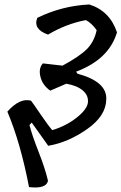

<svg xmlns="http://www.w3.org/2000/svg" viewBox="-20 -679 544 860"><path d="M172 -395 260 -385Q336 -426 369 -459Q402 -492 413 -544Q392 -574 365 -589Q278 -573 195 -524Q127 -548 147 -599Q257 -653 380 -659Q472 -630 504 -534Q468 -413 321 -358L327 -349Q460 -313 456 -234Q455 -160 370 -100.5Q285 -41 196 -26L122 -130L112 -119Q123 -75 153 1.5Q183 78 195 131Q187 168 110 159Q72 -39 13 -179Q69 -242 119 -228Q129 -215 162 -166.5Q195 -118 214 -96Q277 -115 324.5 -153Q372 -191 374 -222Q376 -253 350 -274.5Q324 -296 277 -304Q212 -276 205 -273Q170 -298 161 -335.5Q152 -373 172 -395Z"/></svg>

Font: Tillana Medium
Style: Regular
Weight: 500
Designer: Lipi Raval (Devanagari, Latin), Jonny Pinhorn (Latin)
Foundry: Indian Type Foundry
Version: Version 2.003;PS 1.0;hotconv 1.0.79;makeotf.lib2.5.61930; tt